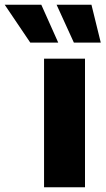

<svg xmlns="http://www.w3.org/2000/svg" viewBox="-146 -795 448 815"><path d="M41 0V-545.9H214.8V0ZM-17.6 -614.3 -126 -774.9H29.3L101.1 -614.3ZM167.5 -614.3 94.2 -774.9H242.2L281.7 -614.3Z"/></svg>

Font: Inter Tight ExtraBold
Style: Regular
Weight: 800
Designer: Rasmus Andersson
Foundry: rsms
Version: Version 3.004; ttfautohint (v1.8.4.7-5d5b)